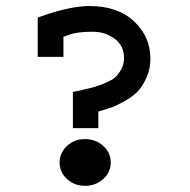

<svg xmlns="http://www.w3.org/2000/svg" viewBox="-20 -598 626 634"><path d="M104.5 -410.2V-540Q106.4 -541 132.8 -549.8Q217.8 -578.1 275.4 -578.1Q369.1 -578.1 422.9 -527.3Q476.6 -476.6 476.6 -404.3Q476.6 -369.1 462.9 -339.8Q449.2 -310.5 432.6 -293.9Q416 -277.3 388.2 -262.2Q360.4 -247.1 345.2 -242.2Q330.1 -237.3 304.7 -229.5V-174.8H220.7V-293.9L224.6 -294.9Q227.5 -295.9 228.5 -295.9Q249 -300.8 254.9 -301.8Q280.3 -307.6 292.5 -311Q304.7 -314.5 327.1 -323.7Q349.6 -333 360.4 -342.8Q371.1 -352.5 380.4 -369.1Q389.6 -385.7 389.6 -406.2Q389.6 -447.3 358.4 -470.2Q327.1 -493.2 286.1 -493.2Q234.4 -493.2 209 -483.4L189.5 -476.6V-410.2ZM260.7 -138.7Q295.9 -138.7 320.8 -116.2Q345.7 -93.8 345.7 -61.5Q345.7 -29.3 320.8 -6.8Q295.9 15.6 260.7 15.6Q225.6 15.6 201.2 -6.8Q176.8 -29.3 176.8 -61.5Q176.8 -92.8 200.7 -115.7Q224.6 -138.7 260.7 -138.7Z"/></svg>

Font: Thabit-Bold
Style: Bold
Weight: 700
Designer: Regenerated by Nadim Shaikli
Foundry: MAK Alagha
Version: 0.01